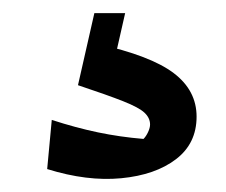

<svg xmlns="http://www.w3.org/2000/svg" viewBox="-20 -36 345 293"><path d="M52 222 59 147Q96 159 129.5 166Q163 173 199 176Q203 172 206 165.5Q209 159 209 154Q209 144 200.5 136Q192 128 168 118.5Q144 109 99 94L129 31Q210 49 245 75.5Q280 102 280 142Q280 183 248.5 207Q217 231 165 236Q113 241 52 222ZM124 -16H171L146 94H99Z"/></svg>

Font: Piazzolla Thin
Style: Bold
Weight: 700
Version: Version 2.005